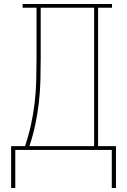

<svg xmlns="http://www.w3.org/2000/svg" viewBox="-20 -755 640 967"><path d="M36 192V-19H106Q124 -72 136 -126.5Q148 -181 154.5 -236.5Q161 -292 162.5 -348Q164 -404 164 -459V-716H94V-735H544V-716H474V-19H564V192H543V0H57V192ZM454 -19V-716H185V-459Q185 -404 183.5 -348Q182 -292 175.5 -236.5Q169 -181 157.5 -126.5Q146 -72 128 -19Z"/></svg>

Font: Iosevka Etoile Thin
Style: Regular
Weight: 100
Designer: Belleve Invis
Foundry: Belleve Invis
Version: Version 22.1.2; ttfautohint (v1.8.4)